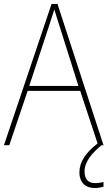

<svg xmlns="http://www.w3.org/2000/svg" viewBox="-20 -735 544 972"><path d="M408 133C408 83 446 40 494 0H504L271 -715H241L0 0H27L120 -275H386L474 -9C412 39 382 87 382 137C382 190 414 217 460 217C478 217 494 213 504 210V186C495 189 478 192 461 192C426 192 408 171 408 133ZM282 -601 377 -300H128L227 -600C236 -630 246 -657 255 -687C265 -653 274 -627 282 -601Z"/></svg>

Font: Noto Sans Sinhala SemiCondensed Thin
Style: Regular
Weight: 100
Width: 4
Designer: Jelle Bosma - Monotype Design Team
Foundry: Monotype Imaging Inc.
Version: Version 2.006